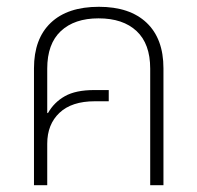

<svg xmlns="http://www.w3.org/2000/svg" viewBox="-20 -545 581 565"><path d="M80 0V-344Q80 -431 129.5 -478Q179 -525 271 -525Q362 -525 411.5 -478Q461 -431 461 -344V0H422V-343Q422 -416 382 -453.5Q342 -491 270 -491Q199 -491 159 -453.5Q119 -416 119 -343V-213L121 -212Q139 -244 171 -262Q203 -280 257 -280H300V-247H259Q191 -247 155 -213Q119 -179 119 -122V0Z"/></svg>

Font: Noto Sans Thai UI SemCond ExtLt
Style: Regular
Weight: 200
Width: 4
Designer: Monotype Design Team
Foundry: Monotype Imaging Inc.
Version: Version 2.000